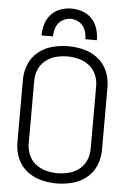

<svg xmlns="http://www.w3.org/2000/svg" viewBox="-62 -994 700 1047"><g transform="rotate(5 287.5 -470.5)"><path d="M136 -789Q136 -820 145 -850.5Q154 -881 175.5 -904.5Q197 -928 226.5 -938.5Q256 -949 287 -949Q319 -949 348.5 -938.5Q378 -928 399.5 -904.5Q421 -881 430 -850.5Q439 -820 439 -789H376Q376 -815 367 -839.5Q358 -864 335.5 -878.5Q313 -893 288 -893Q262 -893 239.5 -878.5Q217 -864 208 -839.5Q199 -815 199 -789ZM288 8Q244 8 201.5 -3Q159 -14 124.5 -41.5Q90 -69 73 -110Q56 -151 56 -195V-540Q56 -584 73 -625Q90 -666 124.5 -693.5Q159 -721 201.5 -732Q244 -743 288 -743Q331 -743 373.5 -732Q416 -721 450.5 -693.5Q485 -666 502 -625Q519 -584 519 -540V-195Q519 -151 502 -110Q485 -69 450.5 -41.5Q416 -14 373.5 -3Q331 8 288 8ZM288 -48Q319 -48 350 -56Q381 -64 406.5 -84Q432 -104 444.5 -133.5Q457 -163 457 -195V-540Q457 -572 444.5 -601.5Q432 -631 406.5 -651Q381 -671 350 -679Q319 -687 288 -687Q256 -687 225 -679Q194 -671 168.5 -651Q143 -631 130.5 -601.5Q118 -572 118 -540V-195Q118 -163 130.5 -133.5Q143 -104 168.5 -84Q194 -64 225 -56Q256 -48 288 -48Z"/></g></svg>

Font: Jozsika Light
Style: Regular
Weight: 300
Monospace: yes
Designer: Belleve Invis
Foundry: Belleve Invis
Version: 2.1.0